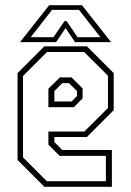

<svg xmlns="http://www.w3.org/2000/svg" viewBox="-20 -718 504 738"><path d="M314 -540 417 -437V-294.5L314 -191.5H189V-172L219.5 -141.5H410V0H150.5L47.5 -103V-437L150.5 -540ZM303.5 -518H160.5L68.5 -426V-113L160 -21.5H387V-119H209L166 -162V-212.5H304.5L395 -303V-427ZM255 -420.5 297.5 -378V-340L264 -306H166V-377L210 -420.5ZM245 -398.5H219.5L189 -368V-328H255L276 -349V-368ZM169 -698H295L407 -556H268.5L232 -610L195.5 -556H57ZM180 -680 98 -575H185.5L228 -637H236L278 -575H366L283.5 -680Z"/></svg>

Font: Tourney Condensed ExtraLight
Style: Regular
Weight: 200
Width: 3
Designer: Tyler Finck
Foundry: Etcetera Type Co
Version: Version 1.010; ttfautohint (v1.8.3)